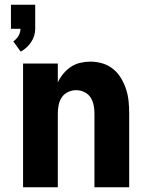

<svg xmlns="http://www.w3.org/2000/svg" viewBox="-20 -787 640 807"><path d="M67 -570 36 -613Q49 -622 57.5 -636Q66 -650 66 -666H26V-767H128V-666Q128 -651 123.5 -636.5Q119 -622 110.5 -609.5Q102 -597 91 -587Q80 -577 67 -570ZM77 0V-520H223V-441Q232 -460 246 -477Q260 -494 278 -506Q296 -518 317.5 -523Q339 -528 360 -528Q386 -528 411 -520.5Q436 -513 456 -496.5Q476 -480 489 -458Q502 -436 510 -411.5Q518 -387 520.5 -361.5Q523 -336 523 -310V0H377V-310Q377 -328 373.5 -345.5Q370 -363 360.5 -377.5Q351 -392 334.5 -400Q318 -408 300 -408Q282 -408 265.5 -400Q249 -392 239.5 -377.5Q230 -363 226.5 -345.5Q223 -328 223 -310V0Z"/></svg>

Font: Iosevka SS04 Heavy Extended
Style: Regular
Weight: 900
Width: 7
Monospace: yes
Designer: Belleve Invis
Foundry: Belleve Invis
Version: Version 19.0.0; ttfautohint (v1.8.4)